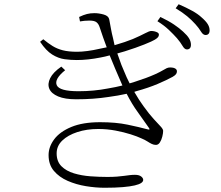

<svg xmlns="http://www.w3.org/2000/svg" viewBox="-20 -839 1040 905"><path d="M473 46Q431 46 385 38.5Q339 31 299 13.5Q259 -4 234 -33.5Q209 -63 209 -108Q209 -147 235.5 -182.5Q262 -218 316 -240.5Q370 -263 452 -263Q526 -263 581 -251.5Q636 -240 673 -230Q683 -227 684 -229Q684 -229 685 -230Q685 -232 680 -239Q665 -261 629 -311Q602 -348 577 -397Q537 -388 492 -382Q421 -371 339 -371Q286 -371 254 -384.5Q222 -398 212.5 -420.5Q203 -443 216.5 -470.5Q230 -498 269 -525L287 -508Q235 -466 247.5 -437.5Q260 -409 350 -409Q422 -409 489 -422Q525 -428 557 -436Q540 -474 523 -515Q510 -545 497 -578Q476 -572 454 -568Q394 -556 342 -556Q313 -556 284 -560Q255 -564 226 -582Q197 -600 169 -642L184 -654Q207 -635 228 -622Q249 -609 276 -602Q303 -595 344 -595Q364 -595 391.5 -598.5Q419 -602 449 -609Q467 -612 483 -616Q466 -661 450 -710Q445 -726 435 -734Q425 -742 402 -742Q389 -742 378.5 -741Q368 -740 357 -738L353 -759Q374 -769 390 -773Q406 -777 425 -777Q446 -777 469 -770.5Q492 -764 495 -747Q499 -726 503 -703.5Q507 -681 513 -658Q516 -642 520 -626Q572 -641 606 -655Q643 -671 663.5 -682Q684 -693 693 -693Q701 -693 709 -691Q717 -689 723 -685.5Q729 -682 729 -675Q729 -669 724.5 -663.5Q720 -658 710 -652Q699 -645 660.5 -629.5Q622 -614 568 -597Q550 -592 533 -587Q537 -575 542 -562Q551 -534 565 -503Q576 -475 591 -446Q602 -449 614 -453Q671 -471 711 -489Q735 -500 746.5 -507Q758 -514 765.5 -517.5Q773 -521 782 -521Q792 -521 799 -519Q806 -517 810 -513Q814 -509 814 -503Q814 -496 810 -490Q806 -484 794 -477Q767 -462 723.5 -443.5Q680 -425 622 -409Q617 -407 613 -406Q636 -366 656 -339Q684 -300 705 -277.5Q726 -255 737.5 -242.5Q749 -230 749 -222Q749 -211 745 -195Q741 -179 733.5 -167.5Q726 -156 715 -156Q705 -156 695.5 -160.5Q686 -165 674.5 -172.5Q663 -180 646 -187Q627 -196 595.5 -206Q564 -216 524.5 -223.5Q485 -231 443 -231Q389 -231 344.5 -216.5Q300 -202 273.5 -176.5Q247 -151 247 -116Q247 -78 269.5 -55.5Q292 -33 328.5 -22Q365 -11 406.5 -8Q448 -5 486 -5Q512 -5 531 -6.5Q550 -8 564.5 -10Q579 -12 591.5 -13.5Q604 -15 616 -15Q635 -15 645 -7.5Q655 0 655 9Q655 17 645.5 23.5Q636 30 615 35Q594 40 559 43Q524 46 473 46ZM861 -606Q850 -606 840.5 -622.5Q831 -639 814 -659Q798 -677 776 -698Q754 -719 722 -739L736 -759Q774 -741 800 -723.5Q826 -706 843 -690Q863 -672 871.5 -657.5Q880 -643 880 -628Q880 -617 875 -611.5Q870 -606 861 -606ZM949 -674Q937 -674 927.5 -690Q918 -706 901 -725Q883 -745 862 -762.5Q841 -780 808 -800L822 -819Q859 -803 886 -788Q913 -773 929 -758Q950 -740 959 -725.5Q968 -711 968 -696Q968 -685 963 -679.5Q958 -674 949 -674Z"/></svg>

Font: Noto Serif HK ExtraLight ExtraLight
Style: Regular
Weight: 250
Version: Version 2.003-H1;hotconv 1.1.1;makeotfexe 2.6.0